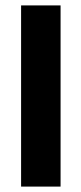

<svg xmlns="http://www.w3.org/2000/svg" viewBox="-20 -690 301 710"><path d="M58 -670V0H204V-670Z"/></svg>

Font: LT Wave Bold
Style: Regular
Weight: 700
Designer: Daniel Lyons
Version: Version 2.5 (Glyphs App)